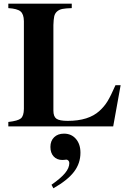

<svg xmlns="http://www.w3.org/2000/svg" viewBox="-20 -682 707 1036"><path d="M630.9 -222.2 590.8 0H24.9V-23.9Q76.7 -29.8 92.5 -43Q108.4 -56.2 108.9 -94.2V-567.9Q108.4 -606 90.6 -620.6Q72.8 -635.3 24.9 -638.2V-662.1H367.2V-638.2Q334 -637.2 316.7 -633.8Q299.3 -630.4 287.6 -619.9Q275.9 -609.4 272.5 -593.3Q269 -577.1 268.1 -546.9V-85Q268.1 -53.2 284.4 -41.5Q300.8 -29.8 345.2 -29.8Q458.5 -29.8 517.1 -84Q542.5 -106.9 560.1 -135.5Q577.6 -164.1 603 -222.2ZM268.1 334 257.8 314.9Q308.1 279.8 331.1 252Q354 224.1 354 198.2Q354 189.9 349.1 184.6Q344.2 179.2 336.9 179.2Q333 179.2 331.1 180.2Q325.2 181.2 316.9 181.2Q287.1 181.2 269.5 162.1Q252 143.1 252 110.8Q252 78.1 272 58.6Q292 39.1 325.2 39.1Q365.2 39.1 389.6 67.4Q414.1 95.7 414.1 142.1Q414.1 199.2 379.4 244.9Q344.7 290.5 268.1 334Z"/></svg>

Font: Accordance
Style: Bold
Weight: 700
Version: Version 1.2 (build January 31, 2020) Miklal Software Solutio